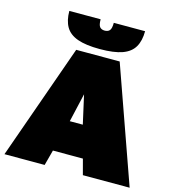

<svg xmlns="http://www.w3.org/2000/svg" viewBox="-129 -1018 1022 1126"><g transform="rotate(15 382.0 -455.0)"><path d="M2 0 250 -700H514L762 0H478L453 -94H271L246 0ZM322 -286H401L362 -460ZM382 -740Q297 -740 246.5 -758Q196 -776 174 -814Q152 -852 152 -910H342Q342 -876 352 -864Q362 -852 382 -852Q402 -852 412 -864Q422 -876 422 -910H612Q612 -852 590 -814Q568 -776 518 -758Q468 -740 382 -740Z"/></g></svg>

Font: Golos Text Black
Style: Regular
Weight: 900
Designer: A.Korolkova, Vitaly Kuzmin
Foundry: ParaType Ltd
Version: Version 2.004